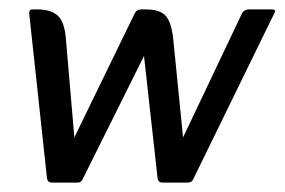

<svg xmlns="http://www.w3.org/2000/svg" viewBox="-20 -388 605 408"><path d="M138 -96 266 -359Q270 -368 280 -368H290Q319 -368 331.5 -355Q344 -342 348 -306L369 -96L493 -357Q497 -368 510 -368H558Q568 -368 563 -360L391 -8Q388 0 379 0H325Q317 0 315 -8L286 -269L156 -8Q153 0 145 0H91Q82 0 80 -8L42 -360Q42 -368 49 -368H59Q88 -368 102.5 -355Q117 -342 120 -306Z"/></svg>

Font: Zain
Style: Italic
Weight: 400
Italic angle: -10°
Designer: Zain,Boutros
Foundry: Mobile Telecommunications Company (Zain), 2024
Version: Version 1.51; ttfautohint (v1.8.4)